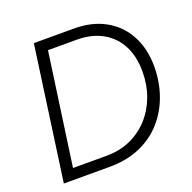

<svg xmlns="http://www.w3.org/2000/svg" viewBox="-131 -876 1007 1006"><g transform="rotate(-20 373.0 -372.5)"><path d="M57 0 161 -745H385Q485 -745 558.5 -704Q632 -663 672 -588.5Q712 -514 712 -415Q712 -329 685 -253.5Q658 -178 607 -121Q556 -64 482 -32Q408 0 314 0ZM130 -60H317Q391 -60 451 -87Q511 -114 554.5 -162Q598 -210 621.5 -273.5Q645 -337 645 -411Q645 -496 613 -557Q581 -618 521 -651.5Q461 -685 378 -685H218Z"/></g></svg>

Font: Plus Jakarta Sans Light
Style: Italic
Weight: 300
Italic angle: -8°
Designer: Gumpita Rahayu
Foundry: Tokotype
Version: Version 2.071; ttfautohint (v1.8.4.7-5d5b);gftools[0.9.29]